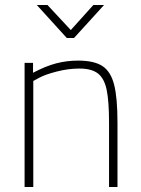

<svg xmlns="http://www.w3.org/2000/svg" viewBox="-20 -753 566 773"><path d="M79 0ZM79 -500H113V-460Q164 -487 206.5 -498Q249 -509 294 -509Q359 -509 392.5 -487Q426 -465 439.5 -412Q453 -359 453 -259V0H419V-259Q419 -345 409.5 -391Q400 -437 374.5 -457Q349 -477 300 -477Q255 -477 208.5 -465Q162 -453 138 -440L114 -427V0H79ZM171 -733 265 -632 356 -733H399L278 -600H249L128 -733Z"/></svg>

Font: Cairo ExtraLight
Style: Regular
Weight: 250
Designer: Mohamed Gaber, the designers of Titillium
Foundry: Kief Type Foundry
Version: Version 2.009; ttfautohint (v1.5.33-1714) -l 8 -r 50 -G 200 